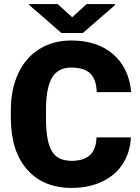

<svg xmlns="http://www.w3.org/2000/svg" viewBox="-20 -922 696 952"><path d="M628.9 -240.7Q625.5 -166.5 588.9 -109.6Q552.2 -52.7 486.1 -21.5Q419.9 9.8 335 9.8Q194.8 9.8 114.3 -81.5Q33.7 -172.9 33.7 -339.4V-374.5Q33.7 -479 70.1 -557.4Q106.4 -635.7 174.8 -678.5Q243.2 -721.2 333 -721.2Q462.4 -721.2 541 -653.1Q619.6 -585 630.4 -465.3H459.5Q457.5 -530.3 426.8 -558.6Q396 -586.9 333 -586.9Q269 -586.9 239.3 -539.1Q209.5 -491.2 208 -386.2V-335.9Q208 -222.2 236.6 -173.3Q265.1 -124.5 335 -124.5Q394 -124.5 425.3 -152.3Q456.5 -180.2 458.5 -240.7ZM337.9 -836.4 409.7 -901.9H549.8V-896.5L390.6 -758.3H284.7L124.5 -897.5V-901.9H266.1Z"/></svg>

Font: Roboto Black
Style: Regular
Weight: 900
Designer: Google
Version: Version 2.134; 2016